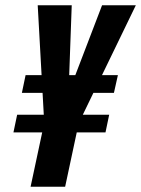

<svg xmlns="http://www.w3.org/2000/svg" viewBox="-20 -708 535 728"><path d="M96 0 140 -206H31L45 -273H146L123 -688H252L241 -385H251L367 -688H495L294 -273H394L380 -206H271L227 0ZM63 -356 77 -423H427L412 -356Z"/></svg>

Font: Saira ExtraCondensed ExtraBold
Style: Italic
Weight: 800
Width: 2
Italic angle: -12°
Designer: Hector Gatti with collaboration of the Omnibus-Type team
Foundry: Omnibus-Type
Version: Version 1.101